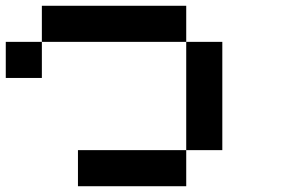

<svg xmlns="http://www.w3.org/2000/svg" viewBox="-20 -645 1040 665"><path d="M0 -375V-500H125V-375ZM125 -500V-625H625V-500ZM250 0V-125H625V0ZM625 -125V-500H750V-125Z"/></svg>

Font: GalmuriMono7 Regular
Style: Regular
Weight: 400
Designer: Lee Minseo (quiple)
Version: Version 2.399;hotconv 1.1.1;makeotfexe 2.6.0 DEVELOPMENT